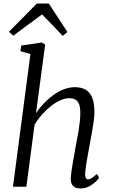

<svg xmlns="http://www.w3.org/2000/svg" viewBox="-20 -1058 638 1088"><path d="M435.5 10Q418 10 405.5 4Q393 -2 386.8 -14.8Q380.5 -27.5 381 -48.5Q382 -64.5 384.8 -86Q387.5 -107.5 391.8 -131Q396 -154.5 400.2 -178.2Q404.5 -202 408 -223.5Q412 -245.5 416.8 -270Q421.5 -294.5 425.8 -320.2Q430 -346 432.5 -370.8Q435 -395.5 435 -417.5Q435 -450 428 -468Q421 -486 407 -493.8Q393 -501.5 371.5 -501.5Q348.5 -501.5 322.2 -489.8Q296 -478 269.2 -457.2Q242.5 -436.5 218.5 -409.5Q194.5 -382.5 176 -352.5L129.5 0H53.5L152.5 -752L95.5 -768L101 -800L216.5 -817L236 -805.5L184 -417Q204 -446.5 229.2 -473Q254.5 -499.5 283 -520Q311.5 -540.5 342.2 -552.2Q373 -564 404.5 -564Q439 -564 463.8 -550.5Q488.5 -537 501.8 -506Q515 -475 515 -422.5Q515 -399.5 510.8 -368.8Q506.5 -338 500.5 -305.8Q494.5 -273.5 489.5 -245.5Q486 -226 482 -204Q478 -182 474 -159.5Q470 -137 467 -115.8Q464 -94.5 462.5 -77Q462 -60 465.8 -51Q469.5 -42 477.5 -42Q489 -42 500.5 -49.5Q512 -57 529.5 -72.5L541.5 -50.5Q537.5 -43.5 522.8 -29Q508 -14.5 485.5 -2.2Q463 10 435.5 10ZM30.5 -878 189 -1038H256.5L362 -877L335.5 -854.5Q306.5 -885 277.2 -915.8Q248 -946.5 218.5 -976.5Q178 -946.5 137.5 -916.8Q97 -887 55.5 -856Z"/></svg>

Font: Merriweather 28pt Light
Style: Italic
Weight: 300
Italic angle: -7.8°
Version: Version 2.101